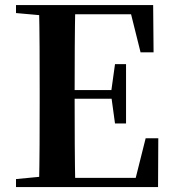

<svg xmlns="http://www.w3.org/2000/svg" viewBox="-20 -761 706 781"><path d="M45.1 0V-32.6L198.2 -47.3H212.6V0ZM138.6 0Q140.6 -85.2 141 -171.8Q141.4 -258.5 141.4 -346.1V-393.6Q141.4 -481.3 141 -567.7Q140.6 -654.1 138.6 -740.5H286.3Q284.6 -655.6 284.1 -567.7Q283.6 -479.8 283.6 -387.2V-359.2Q283.6 -263 284.1 -174.8Q284.6 -86.6 286.3 0ZM212.6 0V-37.4H595.3L523.6 -3.7L572.5 -198.6H623.9L622.9 0ZM212.6 -359.5V-394.7H458.6V-359.5ZM447.8 -258.7 432.6 -369.7V-390.7L447.8 -500.1H492.7V-258.7ZM45.1 -707.9V-740.5H212.6V-694.2H198.2ZM551.8 -548 504.4 -738.1 574.9 -702.9H212.6V-740.5H603L604.7 -548Z"/></svg>

Font: Noto Serif TC
Style: Regular
Weight: 200
Designer: Ryoko NISHIZUKA 西塚涼子 (kana & ideographs); Frank Grießhammer (Latin, Greek & Cyrillic); Wenlong ZHANG 张文龙 (bopomofo); San
Foundry: Adobe
Version: Version 2.001;hotconv 1.1.0;makeotfexe 2.6.0